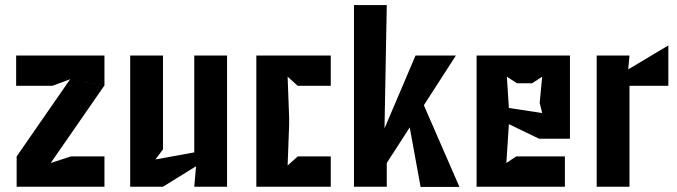

<svg xmlns="http://www.w3.org/2000/svg" viewBox="-20 -740 2683 761"><path d="M181 -94 393 -400 258 -426 46 -120V0H394V-120H261ZM44 -400H188L258 -426L394 -400V-520H44Z M496 0H626L757 -81L750 0H880V-520H750V-136L596 -108L626 -148V-520H496Z M996 0H1291V-120H1160L1120 -84L1126 -245V-275L1120 -436L1160 -400H1291V-520H996Z M1383 0H1513V-94L1604 -235L1647 1H1801L1660 -323L1787 -520H1627L1504 -231L1513 -720H1383Z M1869 0H2219V-120H2026L1987 -94L1997 -248L2117 -190H2239V-520H1869ZM1989 -436 2029 -410H2089L2129 -436L2119 -332L2129 -292L1997 -312Z M2345 0H2475V-400H2629V-560L2470 -465L2475 -520H2345Z"/></svg>

Font: Pescante Normal
Style: Regular
Weight: 400
Designer: Ariel Martín Pérez
Foundry: Tunera Type Foundry
Version: Version 1.000;FEAKit 1.0